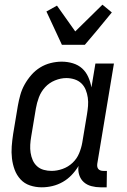

<svg xmlns="http://www.w3.org/2000/svg" viewBox="-20 -791 540 819"><path d="M158 8Q132 8 108 0Q84 -8 67.5 -26Q51 -44 42.5 -67Q34 -90 31 -115.5Q28 -141 30 -167Q32 -193 36 -219L56 -339Q60 -362 66.5 -385.5Q73 -409 85 -430.5Q97 -452 113.5 -471Q130 -490 151 -503Q172 -516 196 -522Q220 -528 243 -528Q268 -528 291 -521Q314 -514 330.5 -499Q347 -484 356.5 -462.5Q366 -441 370 -418L387 -520H466L395 -93Q394 -86 395 -80Q396 -74 399.5 -70Q403 -66 408.5 -64Q414 -62 421 -62H436L435 8H409Q389 8 370 3Q351 -2 337.5 -14Q324 -26 318 -44.5Q312 -63 315 -83Q303 -63 286 -45Q269 -27 248 -15Q227 -3 204 2.5Q181 8 158 8ZM200 -62Q223 -62 247 -70.5Q271 -79 289.5 -96.5Q308 -114 317.5 -137Q327 -160 331 -183L351 -303Q354 -321 355.5 -339Q357 -357 354.5 -374.5Q352 -392 345.5 -408Q339 -424 327 -435.5Q315 -447 298 -452.5Q281 -458 263 -458Q239 -458 214.5 -448Q190 -438 172.5 -419Q155 -400 146 -376Q137 -352 133 -328L113 -208Q110 -191 109 -173.5Q108 -156 110.5 -139.5Q113 -123 119.5 -108Q126 -93 138 -82Q150 -71 166.5 -66.5Q183 -62 200 -62ZM244 -600 178 -742 223 -767 301 -657 417 -771 457 -738 392 -659 342 -600Z"/></svg>

Font: Iosevka Curly
Style: Italic
Weight: 400
Italic angle: -9°
Monospace: yes
Designer: Belleve Invis
Foundry: Belleve Invis
Version: Version 22.1.2; ttfautohint (v1.8.4)